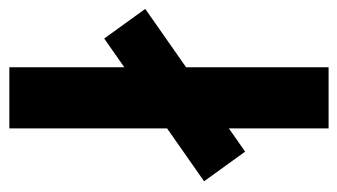

<svg xmlns="http://www.w3.org/2000/svg" viewBox="-180 -560 740 421"><g transform="rotate(-90 190.5 -350.0)"><path d="M68 -183 3 -273 316 -492 381 -402ZM119 0V-700H253V0Z"/></g></svg>

Font: Titillium Web SemiBold
Style: Regular
Weight: 600
Designer: Mohamed Gaber, Accademia di Belle Arti di Urbino
Foundry: Kief Type Foundry, Accademia di Belle Arti di Urbino
Version: Version 3.000; ttfautohint (v1.8.4)